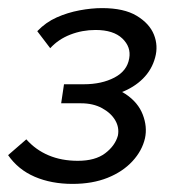

<svg xmlns="http://www.w3.org/2000/svg" viewBox="-31 -445 433 474"><path d="M148 9Q96 9 55 -8.5Q14 -26 -11 -62L34 -101Q57 -75 89 -61.5Q121 -48 161 -48Q204 -48 228.5 -66.5Q253 -85 260 -110Q264 -130 253.5 -148Q243 -166 221 -178Q199 -190 169 -190H120L127 -237H176Q220 -237 251.5 -253.5Q283 -270 288 -301Q293 -329 271 -350Q249 -371 205 -371Q172 -371 142.5 -359.5Q113 -348 93 -326L61 -368Q82 -390 109 -402Q136 -414 165.5 -419.5Q195 -425 221 -425Q275 -425 306.5 -406Q338 -387 349 -359.5Q360 -332 352 -303Q344 -273 322 -251Q300 -229 267 -216.5Q234 -204 195 -204L199 -233Q249 -233 279.5 -212.5Q310 -192 321.5 -162Q333 -132 327 -104Q320 -73 296 -47Q272 -21 234.5 -6Q197 9 148 9Z"/></svg>

Font: Ysabeau Office Medium
Style: Italic
Weight: 500
Italic angle: -12°
Designer: Christian Thalmann (Catharsis Fonts)
Version: Version 2.001;gftools[0.9.30]; featfreeze: tnum,lnum,ss02